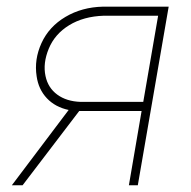

<svg xmlns="http://www.w3.org/2000/svg" viewBox="-20 -548 566 568"><path d="M479 -528.3 387.7 0H361.3L398.9 -219.7H214.4L46.9 0H15.1L183.1 -222.7Q143.6 -231 118.7 -257.3Q93.8 -283.7 88.4 -322.3Q80.6 -372.1 102.8 -420.7Q125 -469.2 173.6 -498Q222.2 -526.9 284.7 -528.3ZM114.7 -322.8Q122.1 -288.1 149.4 -268.1Q176.8 -248 218.3 -246.6H403.8L447.8 -501.5H287.1Q227.1 -499.5 184.6 -473.4Q142.1 -447.3 124.3 -404.1Q106.4 -360.8 114.7 -322.8Z"/></svg>

Font: Roboto Thin
Style: Italic
Weight: 250
Italic angle: -12°
Designer: Google
Version: Version 2.134; 2016